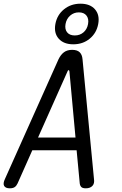

<svg xmlns="http://www.w3.org/2000/svg" viewBox="-41 -1010 661 1040"><path d="M391 -16 374 -196H134L54 -16Q48 -3 38.5 3.5Q29 10 12 10Q-11 10 -18.5 -3Q-26 -16 -14 -41L276 -689Q288 -714 305.5 -727Q323 -740 350 -740Q377 -740 390.5 -727Q404 -714 406 -689L468 -41Q472 -16 459.5 -3Q447 10 424 10Q407 10 400 3.5Q393 -3 391 -16ZM368 -265 335 -624Q334 -630 330.5 -630Q327 -630 325 -624L165 -265ZM356 -770Q304 -770 277 -800.5Q250 -831 259 -880Q268 -929 305.5 -959.5Q343 -990 395 -990Q447 -990 473.5 -959.5Q500 -929 491 -880Q482 -831 445 -800.5Q408 -770 356 -770ZM364 -818Q392 -818 411.5 -835Q431 -852 436 -880Q441 -908 427.5 -925.5Q414 -943 386 -943Q359 -943 339 -925.5Q319 -908 314 -880Q309 -852 322.5 -835Q336 -818 364 -818Z"/></svg>

Font: Maple Mono Light
Style: Italic
Weight: 300
Italic angle: -10°
Monospace: yes
Designer: subframe7536
Version: Version 7.000